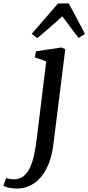

<svg xmlns="http://www.w3.org/2000/svg" viewBox="-141 -843 515 1118"><path d="M169.6 -0.7Q159.6 80.9 130.2 138Q100.8 195 56.4 224.9Q12.1 254.8 -43.3 254.8Q-68.4 254.8 -90.4 249.9Q-112.4 245.1 -121.3 236.8L-105 193.7Q-98 196.4 -84.8 198.8Q-71.5 201.2 -60.3 201.2Q-26.8 201.2 -3.9 182.8Q18.9 164.5 33.8 132.5Q48.6 100.4 57.6 58.8Q66.5 17.2 72.2 -29.2L128.2 -485.4L61.7 -509.1L69.2 -544.4L217 -566.6L239 -556ZM76.4 -620.9 43.7 -646.2 197 -822.7H259.9L354 -645.6L317.3 -621.8Q292.4 -652.7 269.6 -684.5Q246.7 -716.2 221.3 -748.2Q186.9 -715.9 150.2 -684Q113.4 -652 76.4 -620.9Z"/></svg>

Font: Merriweather Light
Style: Italic
Weight: 300
Italic angle: -7.8°
Designer: Eben Sorkin
Foundry: Eben Sorkin
Version: Version 2.101